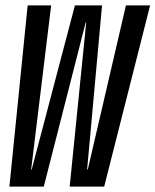

<svg xmlns="http://www.w3.org/2000/svg" viewBox="-20 -695 579 715"><path d="M15 0H143L299 -611H301L239.5 0H368L539 -675H449L307 -64H304.5L360 -675H259L98 -63.5H96L170.5 -675H83Z"/></svg>

Font: Anybody ExtraCondensed
Style: Italic
Weight: 400
Width: 2
Italic angle: -10°
Version: Version 1.113;gftools[0.9.25]